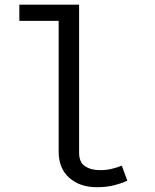

<svg xmlns="http://www.w3.org/2000/svg" viewBox="-20 -777 655 809"><path d="M313.3 -757.4V-133.3Q313.3 -93.3 338.2 -76.7Q363.1 -60 402.6 -60Q426.7 -60 449 -65.1Q471.3 -70.3 493.3 -79L516.4 -15.9Q494.4 -5.1 461.8 3.3Q429.2 11.8 388.2 11.8Q316.4 11.8 271.8 -27.9Q227.2 -67.7 227.2 -137.9V-689.2H61.5V-757.4Z"/></svg>

Font: FiraCode Nerd Font
Style: Regular
Weight: 400
Designer: Carrois Corporate, Edenspiekermann AG, Nikita Prokopov
Foundry: Carrois Corporate, Edenspiekermann AG, Nikita Prokopov
Version: Version 6.002;Nerd Fonts 2.2.2